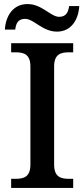

<svg xmlns="http://www.w3.org/2000/svg" viewBox="-20 -927 416 947"><path d="M261 -771C332 -771 367 -831 371 -897H321C317 -870 308 -844 272 -844C230 -844 187 -907 116 -907C44 -907 8 -848 4 -781H55C59 -808 66 -834 104 -834C147 -834 189 -771 261 -771ZM35 0H341V-45H320C280 -45 247 -54 247 -115V-599C247 -660 280 -669 320 -669H341V-714H35V-669H56C97 -669 130 -660 130 -599V-115C130 -54 97 -45 56 -45H35Z"/></svg>

Font: Noto Serif Thai Medium
Style: Regular
Weight: 500
Designer: Monotype Design Team
Foundry: Monotype Imaging Inc.
Version: Version 1.901;PS 001.901;hotconv 1.0.88;makeotf.lib2.5.64775